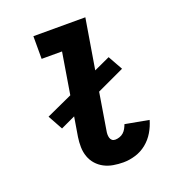

<svg xmlns="http://www.w3.org/2000/svg" viewBox="-135 -841 869 955"><g transform="rotate(-20 300.0 -363.5)"><path d="M356 8Q329 8 303 3.5Q277 -1 255 -12.5Q233 -24 216.5 -42.5Q200 -61 191.5 -85Q183 -109 182.5 -135.5Q182 -162 186 -188L203 -291L126 -255L83 -333L221 -396L257 -615H149V-735H424L380 -470L465 -509L508 -432L362 -364L330 -169Q328 -159 328 -149.5Q328 -140 330.5 -131.5Q333 -123 339.5 -117.5Q346 -112 356 -112Q367 -112 379 -116Q391 -120 400 -128Q409 -136 415 -147Q421 -158 425 -169L550 -146Q541 -114 523.5 -84.5Q506 -55 479.5 -33.5Q453 -12 420.5 -2Q388 8 356 8Z"/></g></svg>

Font: Iosevka Curly Slab HvEx
Style: Italic
Weight: 900
Width: 7
Italic angle: -9°
Monospace: yes
Designer: Belleve Invis
Foundry: Belleve Invis
Version: Version 11.1.0; ttfautohint (v1.8.3)